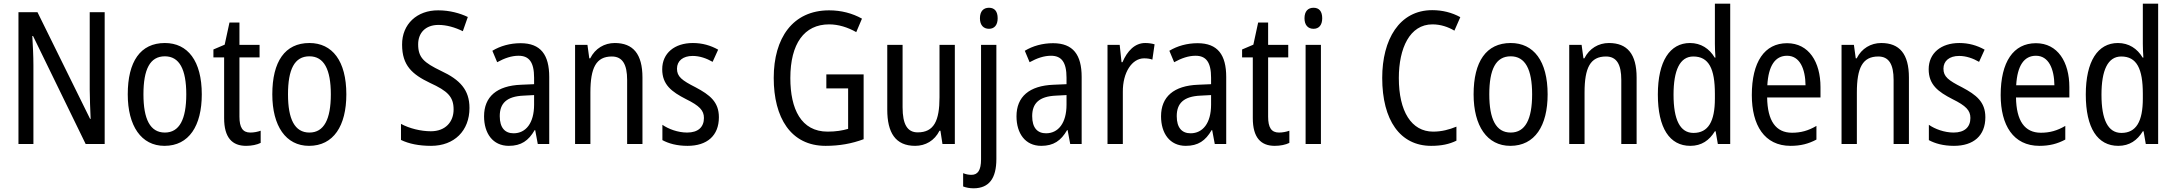

<svg xmlns="http://www.w3.org/2000/svg" viewBox="-20 -780 11780 1040"><path d="M547 0V-714H466V-294C466 -247 469 -187 471 -136H468L183 -714H80V0H161V-426C161 -477 158 -533 155 -585H159L444 0Z M1073 -269C1073 -450 997 -547 873 -547C740 -547 672 -446 672 -269C672 -98 745 10 871 10C1004 10 1073 -99 1073 -269ZM757 -269C757 -404 792 -475 873 -475C952 -475 989 -404 989 -269C989 -134 952 -62 873 -62C793 -62 757 -135 757 -269Z M1336 -62C1294 -62 1277 -90 1277 -148V-469H1386V-537H1277V-658H1223L1197 -538L1136 -512V-469H1194V-140C1194 -34 1238 10 1313 10C1343 10 1372 4 1392 -6V-72C1376 -66 1355 -62 1336 -62Z M1856 -269C1856 -450 1780 -547 1656 -547C1523 -547 1455 -446 1455 -269C1455 -98 1528 10 1654 10C1787 10 1856 -99 1856 -269ZM1540 -269C1540 -404 1575 -475 1656 -475C1735 -475 1772 -404 1772 -269C1772 -134 1735 -62 1656 -62C1576 -62 1540 -135 1540 -269Z M2523 -195C2523 -293 2472 -348 2369 -396C2276 -441 2245 -468 2245 -540C2245 -602 2285 -645 2355 -645C2399 -645 2444 -632 2487 -611L2514 -688C2472 -708 2417 -724 2354 -724C2239 -725 2157 -649 2158 -538C2158 -425 2213 -377 2309 -331C2405 -287 2437 -256 2437 -187C2437 -120 2393 -69 2314 -69C2260 -69 2198 -84 2152 -109V-22C2195 -1 2250 10 2315 10C2441 10 2523 -72 2523 -195Z M2800 -546C2743 -546 2690 -531 2647 -505L2673 -443C2713 -465 2751 -478 2789 -478C2846 -478 2873 -443 2873 -359V-324L2803 -321C2671 -316 2602 -256 2602 -150C2602 -58 2649 10 2736 10C2803 10 2843 -18 2876 -75H2879L2893 0H2955V-363C2955 -483 2909 -546 2800 -546ZM2816 -262 2873 -265V-213C2873 -113 2828 -58 2762 -58C2716 -58 2687 -87 2687 -151C2687 -220 2724 -258 2816 -262Z M3310 -547C3254 -547 3204 -518 3177 -464H3172L3162 -537H3095V0H3178V-279C3178 -413 3209 -474 3294 -474C3352 -474 3377 -431 3377 -347V0H3460V-360C3460 -488 3409 -547 3310 -547Z M3874 -145C3874 -228 3825 -266 3748 -307C3673 -345 3647 -365 3647 -408C3647 -450 3679 -477 3732 -477C3770 -477 3807 -464 3840 -445L3870 -511C3829 -534 3784 -547 3733 -547C3634 -547 3567 -492 3567 -405C3567 -321 3618 -283 3696 -243C3769 -207 3793 -182 3793 -141C3793 -92 3762 -62 3702 -62C3652 -62 3601 -81 3568 -104V-21C3601 -3 3646 10 3704 10C3810 10 3874 -45 3874 -145Z M4456 -377V-301H4574V-82C4543 -73 4508 -67 4463 -67C4319 -67 4261 -190 4261 -357C4261 -543 4336 -648 4471 -648C4522 -648 4572 -632 4618 -606L4649 -679C4597 -708 4537 -724 4471 -724C4274 -724 4171 -574 4171 -358C4171 -143 4263 10 4452 10C4527 10 4594 -2 4658 -26V-377Z M5152 -537H5069V-253C5069 -126 5039 -63 4951 -63C4895 -63 4869 -106 4869 -199V-537H4786V-186C4786 -62 4830 10 4937 10C4993 10 5042 -18 5069 -72H5074L5085 0H5152Z M5288 -681C5288 -644 5307 -624 5337 -624C5366 -624 5384 -644 5384 -681C5384 -719 5367 -738 5337 -738C5307 -738 5288 -719 5288 -681ZM5255 240C5337 239 5377 187 5377 81V-537H5294V83C5294 143 5276 167 5242 167C5226 167 5212 164 5197 158V230C5213 236 5231 240 5255 240Z M5684 -546C5627 -546 5574 -531 5531 -505L5557 -443C5597 -465 5635 -478 5673 -478C5730 -478 5757 -443 5757 -359V-324L5687 -321C5555 -316 5486 -256 5486 -150C5486 -58 5533 10 5620 10C5687 10 5727 -18 5760 -75H5763L5777 0H5839V-363C5839 -483 5793 -546 5684 -546ZM5700 -262 5757 -265V-213C5757 -113 5712 -58 5646 -58C5600 -58 5571 -87 5571 -151C5571 -220 5608 -258 5700 -262Z M6183 -547C6127 -547 6086 -504 6060 -443H6055L6045 -537H5979V0H6062V-282C6061 -388 6112 -464 6177 -464C6193 -464 6209 -462 6222 -457L6234 -540C6217 -545 6199 -547 6183 -547Z M6467 -546C6410 -546 6357 -531 6314 -505L6340 -443C6380 -465 6418 -478 6456 -478C6513 -478 6540 -443 6540 -359V-324L6470 -321C6338 -316 6269 -256 6269 -150C6269 -58 6316 10 6403 10C6470 10 6510 -18 6543 -75H6546L6560 0H6622V-363C6622 -483 6576 -546 6467 -546ZM6483 -262 6540 -265V-213C6540 -113 6495 -58 6429 -58C6383 -58 6354 -87 6354 -151C6354 -220 6391 -258 6483 -262Z M6908 -62C6866 -62 6849 -90 6849 -148V-469H6958V-537H6849V-658H6795L6769 -538L6708 -512V-469H6766V-140C6766 -34 6810 10 6885 10C6915 10 6944 4 6964 -6V-72C6948 -66 6927 -62 6908 -62Z M7095 -738C7065 -738 7046 -719 7046 -681C7046 -644 7065 -624 7095 -624C7124 -624 7142 -644 7142 -681C7142 -719 7125 -738 7095 -738ZM7135 -537H7052V0H7135Z M7739 -648C7784 -648 7824 -634 7858 -614L7890 -687C7845 -712 7793 -725 7738 -725C7559 -725 7467 -565 7467 -358C7467 -129 7564 10 7732 10C7788 10 7830 1 7869 -18V-94C7830 -78 7789 -67 7743 -67C7625 -67 7557 -177 7557 -357C7557 -519 7616 -648 7739 -648Z M8363 -269C8363 -450 8287 -547 8163 -547C8030 -547 7962 -446 7962 -269C7962 -98 8035 10 8161 10C8294 10 8363 -99 8363 -269ZM8047 -269C8047 -404 8082 -475 8163 -475C8242 -475 8279 -404 8279 -269C8279 -134 8242 -62 8163 -62C8083 -62 8047 -135 8047 -269Z M8695 -547C8639 -547 8589 -518 8562 -464H8557L8547 -537H8480V0H8563V-279C8563 -413 8594 -474 8679 -474C8737 -474 8762 -431 8762 -347V0H8845V-360C8845 -488 8794 -547 8695 -547Z M9136 10C9197 10 9239 -20 9269 -69H9273L9285 0H9352V-760H9269V-543C9269 -523 9270 -494 9272 -468H9268C9239 -517 9193 -547 9134 -547C9025 -547 8960 -448 8960 -268C8960 -86 9024 10 9136 10ZM9153 -60C9080 -60 9045 -132 9045 -267C9045 -399 9079 -474 9152 -474C9236 -474 9269 -408 9269 -272V-246C9269 -122 9233 -60 9153 -60Z M9660 -546C9538 -546 9469 -445 9469 -265C9469 -102 9537 10 9679 10C9733 10 9776 -1 9819 -24V-98C9775 -72 9734 -61 9687 -61C9599 -61 9554 -125 9552 -252H9841V-308C9841 -444 9778 -546 9660 -546ZM9660 -478C9729 -478 9759 -407 9760 -318H9553C9559 -425 9596 -478 9660 -478Z M10170 -547C10114 -547 10064 -518 10037 -464H10032L10022 -537H9955V0H10038V-279C10038 -413 10069 -474 10154 -474C10212 -474 10237 -431 10237 -347V0H10320V-360C10320 -488 10269 -547 10170 -547Z M10734 -145C10734 -228 10685 -266 10608 -307C10533 -345 10507 -365 10507 -408C10507 -450 10539 -477 10592 -477C10630 -477 10667 -464 10700 -445L10730 -511C10689 -534 10644 -547 10593 -547C10494 -547 10427 -492 10427 -405C10427 -321 10478 -283 10556 -243C10629 -207 10653 -182 10653 -141C10653 -92 10622 -62 10562 -62C10512 -62 10461 -81 10428 -104V-21C10461 -3 10506 10 10564 10C10670 10 10734 -45 10734 -145Z M11008 -546C10886 -546 10817 -445 10817 -265C10817 -102 10885 10 11027 10C11081 10 11124 -1 11167 -24V-98C11123 -72 11082 -61 11035 -61C10947 -61 10902 -125 10900 -252H11189V-308C11189 -444 11126 -546 11008 -546ZM11008 -478C11077 -478 11107 -407 11108 -318H10901C10907 -425 10944 -478 11008 -478Z M11454 10C11515 10 11557 -20 11587 -69H11591L11603 0H11670V-760H11587V-543C11587 -523 11588 -494 11590 -468H11586C11557 -517 11511 -547 11452 -547C11343 -547 11278 -448 11278 -268C11278 -86 11342 10 11454 10ZM11471 -60C11398 -60 11363 -132 11363 -267C11363 -399 11397 -474 11470 -474C11554 -474 11587 -408 11587 -272V-246C11587 -122 11551 -60 11471 -60Z"/></svg>

Font: Noto Sans Gujarati Condensed
Style: Regular
Weight: 400
Width: 3
Designer: Jelle Bosma - Monotype Design Team, Universal Thirst
Foundry: Monotype Imaging Inc.
Version: Version 2.106